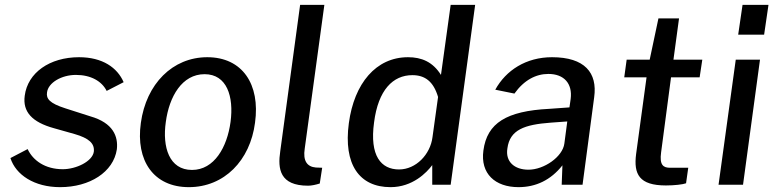

<svg xmlns="http://www.w3.org/2000/svg" viewBox="-20 -762 3198 792"><path d="M228 10C350 10 448 -52 462 -146C468 -199 447 -255 353 -282L250 -315C184 -336 170 -355 174 -381C179 -421 234 -453 293 -453C355 -453 400 -427 420 -387L490 -423C464 -483 403 -526 306 -526C185 -526 94 -462 82 -367C73 -301 112 -258 203 -233L288 -209C347 -192 371 -170 367 -136C361 -96 294 -64 239 -64C166 -64 116 -100 94 -147L23 -110C45 -41 121 10 228 10Z M759 10C905 10 1012 -100 1032 -256C1054 -414 980 -526 835 -526C692 -526 583 -416 561 -255C539 -99 614 10 759 10ZM772 -61C678 -61 649 -155 664 -259C678 -364 731 -456 824 -456C916 -456 945 -364 931 -259C917 -155 864 -61 772 -61Z M1251 4C1265 4 1283 0 1299 -5L1309 -70L1283 -71C1247 -74 1229 -98 1237 -149L1318 -742H1218L1136 -138C1125 -65 1134 4 1251 4Z M1591 10C1682 10 1740 -50 1763 -81V0H1839L1940 -742H1839L1799 -453C1765 -507 1719 -526 1663 -526C1531 -526 1441 -418 1419 -254C1396 -84 1462 10 1591 10ZM1626 -63C1552 -63 1504 -119 1523 -257C1540 -391 1601 -452 1681 -452C1733 -452 1768 -426 1787 -362L1764 -196C1755 -125 1696 -63 1626 -63Z M2119 10C2190 10 2252 -19 2300 -80L2297 0H2383L2431 -361C2445 -462 2392 -526 2257 -526C2150 -526 2067 -472 2023 -392L2102 -376C2142 -432 2191 -457 2242 -457C2307 -457 2342 -417 2334 -354L2329 -319L2245 -313C2070 -304 1989 -255 1974 -141C1961 -46 2022 10 2119 10ZM2160 -62C2102 -62 2064 -95 2073 -150C2083 -227 2144 -248 2251 -256L2320 -261L2308 -170C2301 -115 2224 -62 2160 -62Z M2866 -443 2877 -516H2758L2781 -686H2696L2660 -516H2565L2555 -443H2647L2604 -127C2593 -43 2617 3 2727 3C2761 3 2797 -1 2810 -6L2819 -70H2744C2716 -70 2700 -81 2707 -133L2748 -443Z M3150 -742H3043L3025 -619H3132ZM3115 -516H3015L2944 0H3045Z"/></svg>

Font: United Sans Medium
Style: Italic
Weight: 500
Italic angle: -8°
Designer: Pablo Impallari, Rodrigo Fuenzalida (Modified by Dan O. Williams)
Version: Version 1.000;PS 001.000;hotconv 1.0.88;makeotf.lib2.5.64775